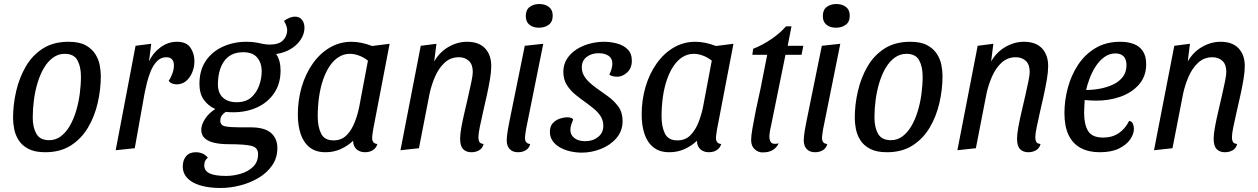

<svg xmlns="http://www.w3.org/2000/svg" viewBox="-20 -738 6264 956"><path d="M205 20Q153 20 121 3Q89 -14 72.5 -40.5Q56 -67 50.5 -96.5Q45 -126 45 -150Q45 -217 60.5 -284Q76 -351 108.5 -407Q141 -463 193.5 -496.5Q246 -530 321 -530Q374 -530 405.5 -513Q437 -496 454 -469.5Q471 -443 476.5 -413.5Q482 -384 482 -360Q482 -293 466.5 -225.5Q451 -158 418 -102.5Q385 -47 332.5 -13.5Q280 20 205 20ZM225 -40Q257 -40 282.5 -59Q308 -78 327 -110.5Q346 -143 358.5 -184Q371 -225 377 -269.5Q383 -314 383 -357Q383 -406 365.5 -438Q348 -470 302 -470Q270 -470 244 -451Q218 -432 199 -400Q180 -368 167.5 -327Q155 -286 149 -241Q143 -196 143 -153Q143 -104 161 -72Q179 -40 225 -40Z M556 10 655 -510 733 -520 722 -432Q740 -473 778 -501.5Q816 -530 861 -530Q908 -530 928 -501Q948 -472 948 -434Q948 -388 923.5 -353Q899 -318 859 -318Q849 -318 837.5 -322Q826 -326 820 -336Q831 -351 838.5 -372.5Q846 -394 846 -412Q846 -432 836.5 -442.5Q827 -453 808 -453Q781 -453 762 -433.5Q743 -414 731 -385Q719 -356 711.5 -325.5Q704 -295 700 -274L651 0Z M1079 198Q1038 198 1003.5 191.5Q969 185 943.5 171.5Q918 158 904 138Q890 118 890 91Q890 60 906.5 40Q923 20 955 20Q972 20 987 26Q1002 32 1015 47Q1008 52 1002.5 61.5Q997 71 997 85Q997 113 1024 125.5Q1051 138 1106 138Q1142 138 1179 127Q1216 116 1240.5 92Q1265 68 1265 29Q1265 -4 1231 -12Q1197 -20 1118 -20Q1078 -20 1047 -27Q1016 -34 999 -50Q982 -66 982 -93Q983 -119 1002 -147.5Q1021 -176 1052 -195Q1015 -212 994 -242.5Q973 -273 973 -319Q973 -389 1005 -435.5Q1037 -482 1090.5 -506Q1144 -530 1207 -530Q1235 -530 1254.5 -526.5Q1274 -523 1289.5 -519.5Q1305 -516 1322 -516Q1368 -516 1388.5 -536.5Q1409 -557 1410 -586Q1410 -608 1394 -634Q1407 -643 1420.5 -649Q1434 -655 1450 -655Q1472 -655 1484 -639Q1496 -623 1496 -600Q1496 -569 1477.5 -541Q1459 -513 1427.5 -494Q1396 -475 1355 -469Q1366 -453 1371.5 -432.5Q1377 -412 1377 -387Q1377 -322 1345.5 -275Q1314 -228 1260.5 -203.5Q1207 -179 1141 -179Q1131 -179 1122 -179.5Q1113 -180 1104 -181Q1093 -174 1085 -163.5Q1077 -153 1077 -137Q1077 -114 1101 -109Q1125 -104 1174 -104H1227Q1298 -104 1329.5 -76Q1361 -48 1361 -1Q1361 48 1335.5 85Q1310 122 1268.5 147Q1227 172 1177 185Q1127 198 1079 198ZM1158 -229Q1204 -229 1231 -253Q1258 -277 1270.5 -312.5Q1283 -348 1283 -383Q1283 -425 1260.5 -451.5Q1238 -478 1191 -478Q1157 -478 1133 -465.5Q1109 -453 1094 -430.5Q1079 -408 1072 -379Q1065 -350 1065 -318Q1065 -275 1090 -252Q1115 -229 1158 -229Z M1601 20Q1552 20 1521.5 -4.5Q1491 -29 1477 -71Q1463 -113 1463 -167Q1463 -241 1482.5 -306.5Q1502 -372 1538 -422.5Q1574 -473 1623 -501.5Q1672 -530 1730 -530Q1778 -530 1833 -509L1920 -520L1838 -93Q1837 -84 1835 -72Q1833 -60 1833 -51Q1833 -37 1839.5 -29.5Q1846 -22 1859 -21Q1855 -7 1846 2Q1837 11 1825 15.5Q1813 20 1798 20Q1772 20 1755.5 5.5Q1739 -9 1738 -37Q1712 -12 1677 4Q1642 20 1601 20ZM1641 -39Q1681 -39 1706.5 -65.5Q1732 -92 1747 -131.5Q1762 -171 1769 -208L1812 -436Q1791 -453 1767 -461.5Q1743 -470 1723 -470Q1692 -470 1666.5 -454Q1641 -438 1621.5 -409Q1602 -380 1588.5 -340.5Q1575 -301 1568.5 -254.5Q1562 -208 1562 -158Q1562 -108 1578.5 -73.5Q1595 -39 1641 -39Z M2327 20Q2301 20 2286 4.5Q2271 -11 2271 -48Q2271 -70 2277.5 -105.5Q2284 -141 2293.5 -181.5Q2303 -222 2312 -261.5Q2321 -301 2327.5 -332.5Q2334 -364 2334 -380Q2334 -417 2314.5 -435Q2295 -453 2265 -453Q2223 -453 2193.5 -425.5Q2164 -398 2146 -356Q2128 -314 2119 -272L2066 0L1974 10L2075 -510L2153 -520L2142 -432Q2169 -479 2213.5 -504.5Q2258 -530 2305 -530Q2365 -530 2395.5 -497Q2426 -464 2426 -409Q2426 -381 2419.5 -342.5Q2413 -304 2403.5 -261Q2394 -218 2384.5 -177Q2375 -136 2368.5 -103.5Q2362 -71 2362 -54Q2362 -41 2366.5 -32Q2371 -23 2388 -21Q2383 0 2366 10Q2349 20 2327 20Z M2560 20Q2532 20 2517.5 4Q2503 -12 2503 -39Q2503 -49 2504.5 -62.5Q2506 -76 2508.5 -90.5Q2511 -105 2513.5 -118Q2516 -131 2518 -141L2593 -510L2685 -520L2599 -93Q2598 -85 2596 -72Q2594 -59 2594 -51Q2594 -37 2600.5 -29.5Q2607 -22 2620 -21Q2615 0 2598 10Q2581 20 2560 20ZM2663 -600Q2635 -600 2616.5 -614.5Q2598 -629 2598 -658Q2598 -689 2617.5 -703.5Q2637 -718 2665 -718Q2694 -718 2713 -703.5Q2732 -689 2732 -660Q2732 -629 2712 -614.5Q2692 -600 2663 -600Z M2877 22Q2848 22 2819.5 15.5Q2791 9 2768 -4Q2745 -17 2731.5 -36.5Q2718 -56 2718 -81Q2718 -110 2733 -125.5Q2748 -141 2768 -147.5Q2788 -154 2803 -154Q2812 -154 2820.5 -152Q2829 -150 2834 -143Q2829 -130 2824.5 -118Q2820 -106 2820 -91Q2820 -66 2840 -50.5Q2860 -35 2894 -35Q2932 -35 2958 -56Q2984 -77 2984 -111Q2984 -137 2972 -157Q2960 -177 2940.5 -193.5Q2921 -210 2899 -226Q2872 -245 2846 -266Q2820 -287 2802.5 -314.5Q2785 -342 2785 -381Q2785 -417 2803 -445Q2821 -473 2850.5 -492Q2880 -511 2916 -520.5Q2952 -530 2988 -530Q3020 -530 3052 -521.5Q3084 -513 3105 -492.5Q3126 -472 3126 -436Q3126 -398 3102.5 -377Q3079 -356 3054 -356Q3045 -356 3033.5 -358Q3022 -360 3014 -367Q3021 -381 3025 -394.5Q3029 -408 3029 -422Q3029 -447 3010.5 -460Q2992 -473 2960 -473Q2925 -473 2901 -454.5Q2877 -436 2877 -403Q2877 -381 2886.5 -363.5Q2896 -346 2911.5 -331Q2927 -316 2946 -302Q2976 -281 3007 -258.5Q3038 -236 3059 -207Q3080 -178 3080 -135Q3080 -86 3049.5 -50.5Q3019 -15 2972 3.5Q2925 22 2877 22Z M3313 20Q3264 20 3233.5 -4.5Q3203 -29 3189 -71Q3175 -113 3175 -167Q3175 -241 3194.5 -306.5Q3214 -372 3250 -422.5Q3286 -473 3335 -501.5Q3384 -530 3442 -530Q3490 -530 3545 -509L3632 -520L3550 -93Q3549 -84 3547 -72Q3545 -60 3545 -51Q3545 -37 3551.5 -29.5Q3558 -22 3571 -21Q3567 -7 3558 2Q3549 11 3537 15.5Q3525 20 3510 20Q3484 20 3467.5 5.5Q3451 -9 3450 -37Q3424 -12 3389 4Q3354 20 3313 20ZM3353 -39Q3393 -39 3418.5 -65.5Q3444 -92 3459 -131.5Q3474 -171 3481 -208L3524 -436Q3503 -453 3479 -461.5Q3455 -470 3435 -470Q3404 -470 3378.5 -454Q3353 -438 3333.5 -409Q3314 -380 3300.5 -340.5Q3287 -301 3280.5 -254.5Q3274 -208 3274 -158Q3274 -108 3290.5 -73.5Q3307 -39 3353 -39Z M3777 21Q3755 21 3737.5 5Q3720 -11 3720 -41Q3720 -61 3726.5 -98.5Q3733 -136 3741.5 -179Q3750 -222 3759 -261Q3768 -300 3772 -323L3800 -465H3726L3730 -495Q3776 -513 3819.5 -542.5Q3863 -572 3894 -607H3921L3902 -510H3980L3971 -465H3891L3820 -116Q3816 -100 3814 -87.5Q3812 -75 3811 -64Q3810 -39 3819.5 -28.5Q3829 -18 3857 -24Q3850 -9 3838.5 1Q3827 11 3812 16Q3797 21 3777 21Z M4039 20Q4011 20 3996.5 4Q3982 -12 3982 -39Q3982 -49 3983.5 -62.5Q3985 -76 3987.5 -90.5Q3990 -105 3992.5 -118Q3995 -131 3997 -141L4072 -510L4164 -520L4078 -93Q4077 -85 4075 -72Q4073 -59 4073 -51Q4073 -37 4079.5 -29.5Q4086 -22 4099 -21Q4094 0 4077 10Q4060 20 4039 20ZM4142 -600Q4114 -600 4095.5 -614.5Q4077 -629 4077 -658Q4077 -689 4096.5 -703.5Q4116 -718 4144 -718Q4173 -718 4192 -703.5Q4211 -689 4211 -660Q4211 -629 4191 -614.5Q4171 -600 4142 -600Z M4396 20Q4344 20 4312 3Q4280 -14 4263.5 -40.5Q4247 -67 4241.5 -96.5Q4236 -126 4236 -150Q4236 -217 4251.5 -284Q4267 -351 4299.5 -407Q4332 -463 4384.5 -496.5Q4437 -530 4512 -530Q4565 -530 4596.5 -513Q4628 -496 4645 -469.5Q4662 -443 4667.5 -413.5Q4673 -384 4673 -360Q4673 -293 4657.5 -225.5Q4642 -158 4609 -102.5Q4576 -47 4523.5 -13.5Q4471 20 4396 20ZM4416 -40Q4448 -40 4473.5 -59Q4499 -78 4518 -110.5Q4537 -143 4549.5 -184Q4562 -225 4568 -269.5Q4574 -314 4574 -357Q4574 -406 4556.5 -438Q4539 -470 4493 -470Q4461 -470 4435 -451Q4409 -432 4390 -400Q4371 -368 4358.5 -327Q4346 -286 4340 -241Q4334 -196 4334 -153Q4334 -104 4352 -72Q4370 -40 4416 -40Z M5100 20Q5074 20 5059 4.5Q5044 -11 5044 -48Q5044 -70 5050.5 -105.5Q5057 -141 5066.5 -181.5Q5076 -222 5085 -261.5Q5094 -301 5100.5 -332.5Q5107 -364 5107 -380Q5107 -417 5087.5 -435Q5068 -453 5038 -453Q4996 -453 4966.5 -425.5Q4937 -398 4919 -356Q4901 -314 4892 -272L4839 0L4747 10L4848 -510L4926 -520L4915 -432Q4942 -479 4986.5 -504.5Q5031 -530 5078 -530Q5138 -530 5168.5 -497Q5199 -464 5199 -409Q5199 -381 5192.5 -342.5Q5186 -304 5176.5 -261Q5167 -218 5157.5 -177Q5148 -136 5141.5 -103.5Q5135 -71 5135 -54Q5135 -41 5139.5 -32Q5144 -23 5161 -21Q5156 0 5139 10Q5122 20 5100 20Z M5456 20Q5400 20 5360.5 -1.5Q5321 -23 5300.5 -66Q5280 -109 5280 -175Q5280 -238 5297 -301Q5314 -364 5348 -415.5Q5382 -467 5434.5 -498.5Q5487 -530 5558 -530Q5596 -530 5625 -519Q5654 -508 5670.5 -483.5Q5687 -459 5687 -418Q5687 -358 5651 -317Q5615 -276 5557.5 -256Q5500 -236 5435 -237Q5422 -237 5406 -238Q5390 -239 5381 -240Q5380 -222 5379 -205.5Q5378 -189 5378 -176Q5378 -118 5398 -85.5Q5418 -53 5473 -53Q5518 -53 5550.5 -75Q5583 -97 5602 -136Q5616 -134 5621 -121.5Q5626 -109 5626 -97Q5626 -71 5607.5 -44Q5589 -17 5551.5 1.5Q5514 20 5456 20ZM5388 -290Q5422 -290 5457 -296.5Q5492 -303 5522 -317Q5552 -331 5570.5 -355Q5589 -379 5589 -413Q5589 -443 5574.5 -457.5Q5560 -472 5534 -472Q5503 -472 5477.5 -453Q5452 -434 5434 -405Q5416 -376 5404.5 -345Q5393 -314 5388 -290Z M6079 20Q6053 20 6038 4.5Q6023 -11 6023 -48Q6023 -70 6029.5 -105.5Q6036 -141 6045.5 -181.5Q6055 -222 6064 -261.5Q6073 -301 6079.5 -332.5Q6086 -364 6086 -380Q6086 -417 6066.5 -435Q6047 -453 6017 -453Q5975 -453 5945.5 -425.5Q5916 -398 5898 -356Q5880 -314 5871 -272L5818 0L5726 10L5827 -510L5905 -520L5894 -432Q5921 -479 5965.5 -504.5Q6010 -530 6057 -530Q6117 -530 6147.5 -497Q6178 -464 6178 -409Q6178 -381 6171.5 -342.5Q6165 -304 6155.5 -261Q6146 -218 6136.5 -177Q6127 -136 6120.5 -103.5Q6114 -71 6114 -54Q6114 -41 6118.5 -32Q6123 -23 6140 -21Q6135 0 6118 10Q6101 20 6079 20Z"/></svg>

Font: Sansita Swashed Light
Style: Regular
Weight: 300
Designer: Pablo Cosgaya
Foundry: Omnibus-Type
Version: Version 1.003